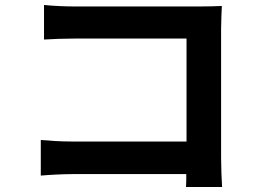

<svg xmlns="http://www.w3.org/2000/svg" viewBox="-20 -730 1040 772"><path d="M157 -710V-571C185 -573 239 -575 281 -575H730V-161H269C224 -161 179 -164 144 -167V-24C177 -27 234 -30 273 -30H729C729 -11 729 6 728 22H873C871 -8 869 -61 869 -96V-614C869 -643 871 -683 872 -706C855 -705 813 -704 784 -704H280C246 -704 194 -706 157 -710Z"/></svg>

Font: DAIFUKU Sans JP
Style: Bold
Weight: 700
Designer: Original font ‘Source Han Sans JP’ : Ryoko NISHIZUKA  (kana, bopomofo & ideographs); Paul D. Hunt (Latin, Greek & Cyrill
Foundry: Daifuku
Version: Version 1.001